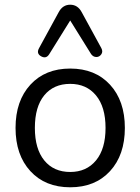

<svg xmlns="http://www.w3.org/2000/svg" viewBox="-20 -786 596 815"><path d="M327 -734 410 -582Q418 -567 410 -555.5Q402 -544 389 -544Q376 -544 367 -556L278 -699L189 -556Q176 -535 154.5 -547Q133 -559 146 -582L229 -734Q246 -766 278 -766Q310 -766 327 -734ZM447 -59.5Q384 9 278 9Q172 9 109 -59.5Q46 -128 46 -243Q46 -358 109 -426.5Q172 -495 278 -495Q384 -495 447 -426.5Q510 -358 510 -243Q510 -128 447 -59.5ZM278 -56Q347 -56 387.5 -105Q428 -154 428 -243Q428 -332 387.5 -381Q347 -430 278 -430Q208 -430 168 -381.5Q128 -333 128 -243Q128 -154 168 -105Q208 -56 278 -56Z"/></svg>

Font: Nunito
Style: Regular
Weight: 400
Designer: Vernon Adams
Foundry: Vernon Adams
Version: Version 3.602